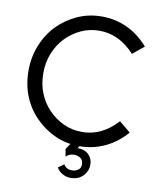

<svg xmlns="http://www.w3.org/2000/svg" viewBox="-96 -786 876 1050"><g transform="rotate(10 342.0 -260.5)"><path d="M386 10Q313 10 250.5 -18Q188 -46 141 -94Q93 -142 66.5 -206.5Q40 -271 40 -350Q40 -426 67 -492Q94 -558 141 -606Q188 -654 250.5 -682Q313 -710 386 -710Q459 -710 524.5 -680Q590 -650 644 -589L581 -537Q495 -631 386 -631Q330 -631 283 -609Q236 -587 199 -549Q163 -511 142.5 -460.5Q122 -410 122 -350Q122 -289 142.5 -238.5Q163 -188 199 -151Q236 -113 283 -91Q330 -69 386 -69Q495 -69 581 -163L644 -111Q590 -50 524.5 -20Q459 10 386 10ZM367 189Q345 189 324 178Q303 167 290 145L322 122Q334 143 357.5 146.5Q381 150 400 138.5Q419 127 417 103Q416 80 398.5 69.5Q381 59 358.5 61.5Q336 64 321 79L314 38L363 -35L407 -20L378 22Q414 22 434.5 39Q455 56 460.5 81Q466 106 457 130.5Q448 155 425.5 172Q403 189 367 189Z"/></g></svg>

Font: Kulim Park
Style: Regular
Weight: 400
Designer: Noponies / Dale Sattler
Foundry: Noponies
Version: Version 1.000; ttfautohint (v1.8.3)